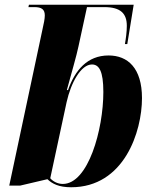

<svg xmlns="http://www.w3.org/2000/svg" viewBox="-20 -780 652 810"><path d="M280 10C504 10 579 -225 579 -366C579 -493 519 -546 438 -546C348 -546 296 -483 267 -400H262C282 -474 303 -545 311 -584L347 -750H420C490 -750 515 -722 515 -671C515 -645 511 -617 507 -594H517L544 -760H102L100 -750H125C156 -750 169 -740 169 -715C169 -701 165 -681 159 -655L19 3H65L180 -24C200 -5 228 10 280 10ZM245 -4C223 -4 203 -15 192 -28L261 -349C279 -430 321 -508 368 -508C398 -508 416 -480 416 -392C416 -233 352 -4 245 -4Z"/></svg>

Font: Noto Serif Display SemiCondensed ExtraBold
Style: Italic
Weight: 800
Width: 4
Italic angle: -12°
Designer: Monotype Design Team
Foundry: Monotype Imaging Inc.
Version: Version 2.009